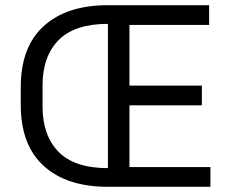

<svg xmlns="http://www.w3.org/2000/svg" viewBox="-20 -720 878 740"><path d="M396 0V-700H786V-624H479V-390H758V-314H479V-76H791V0ZM396 0Q237 0 148.5 -80.5Q60 -161 60 -316V-384Q60 -539 148.5 -619.5Q237 -700 396 -700V-628Q267 -628 205.5 -565Q144 -502 144 -391V-309Q144 -198 205.5 -135Q267 -72 396 -72Z"/></svg>

Font: Space Grotesk
Style: Regular
Weight: 400
Designer: Florian Karsten
Foundry: Florian Karsten
Version: Version 2.000